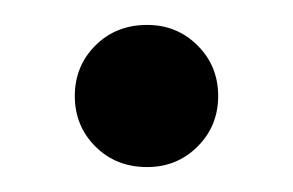

<svg xmlns="http://www.w3.org/2000/svg" viewBox="-20 -129 235 154"><path d="M98 5Q73 5 56.5 -11.5Q40 -28 40 -52Q40 -76 56.5 -92.5Q73 -109 98 -109Q122 -109 138.5 -92.5Q155 -76 155 -52Q155 -28 138.5 -11.5Q122 5 98 5Z"/></svg>

Font: Rethink Sans
Style: Regular
Weight: 400
Designer: The Rethink Sans project authors (Hans Thiessen). DM Sans designed by Colophon Foundry.
Foundry: Rethink Communications LLC
Version: Version 1.001